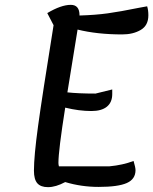

<svg xmlns="http://www.w3.org/2000/svg" viewBox="-20 -746 632 792"><path d="M300 -624 258 -365Q303 -360 374 -360L443 -377V-358Q443 -324 421 -306Q399 -288 357 -288Q306 -288 249 -302Q221 -125 221 -74Q221 -68 223 -60H432Q486 -65 531 -82Q539 -55 539 -44Q539 -7 503 9Q467 25 387 25Q315 25 249 5Q210 26 178 26Q148 26 134 10Q120 -6 120 -42Q120 -102 137 -226Q154 -350 201 -642L175 -692Q232 -726 272 -726Q308 -726 308 -683V-682Q374 -684 424.5 -691Q475 -698 554 -714L587 -720Q592 -704 592 -683Q592 -641 560.5 -622.5Q529 -604 484 -604Q381 -604 300 -624Z"/></svg>

Font: Lemonada Light
Style: Regular
Weight: 300
Designer: Mohamed Gaber (Arabic) Eduardo Tunni (Latin)
Foundry: Kief Type Foundry
Version: Version 3.006